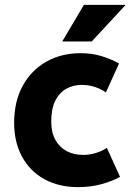

<svg xmlns="http://www.w3.org/2000/svg" viewBox="-20 -755 537 787"><path d="M38 -252Q38 -339 73 -403Q108 -467 169.5 -502Q231 -537 311 -537Q357 -537 396 -525Q435 -513 468 -495L414 -376Q395 -390 369 -398.5Q343 -407 315 -407Q280 -407 251.5 -391Q223 -375 206.5 -342Q190 -309 190 -257Q190 -212 207 -181.5Q224 -151 253.5 -135.5Q283 -120 321 -120Q347 -120 373 -128Q399 -136 418 -149L472 -30Q439 -12 395.5 0Q352 12 299 12Q221 12 162 -20.5Q103 -53 70.5 -112.5Q38 -172 38 -252ZM235 -585 324 -735H495L356 -585Z"/></svg>

Font: Radio Canada
Style: Regular
Weight: 400
Designer: Charles Daoud, Etienne Aubert Bonn, Alexandre Saumier Demers, Jacques Le Bailly
Foundry: Radio-Canada
Version: Version 2.104;gftools[0.9.28.dev5+ged2979d]